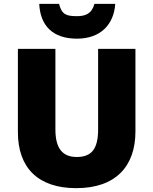

<svg xmlns="http://www.w3.org/2000/svg" viewBox="-20 -968 797 998"><path d="M579 -948H471C457 -896 423 -884 380 -884C325 -884 301 -892 287 -948H184C189 -836 253 -767 380 -767C501 -767 572 -839 579 -948ZM684 -714H490V-296C490 -195 457 -152 379 -152C306 -152 268 -195 268 -295V-714H73V-281C73 -95 179 10 376 10C582 10 684 -104 684 -285Z"/></svg>

Font: Noto Sans UI Black
Style: Regular
Weight: 900
Designer: Monotype Design Team
Foundry: Monotype Imaging Inc.
Version: Version 1.901